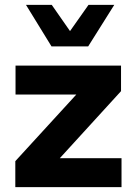

<svg xmlns="http://www.w3.org/2000/svg" viewBox="-20 -770 563 790"><path d="M191.9 -579.1 86.9 -750H192.9L268.1 -642.1L344.2 -750H450.2L342.8 -579.1ZM43 0V-106.9L293.9 -380.9H43.9V-500H478V-395L226.1 -119.1H480V0Z"/></svg>

Font: Orkney
Style: Bold
Weight: 700
Designer: Samuel Oakes and Alfredo Marco Pradil
Foundry: Alfredo Marco Pradil
Version: 1.0